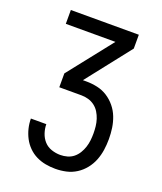

<svg xmlns="http://www.w3.org/2000/svg" viewBox="-136 -824 772 913"><g transform="rotate(20 250.0 -367.5)"><path d="M252 0Q227 0 202.5 -4.5Q178 -9 155.5 -20Q133 -31 115 -49Q97 -67 85.5 -89Q74 -111 68 -135.5Q62 -160 62 -185H140Q140 -163 147.5 -140.5Q155 -118 170 -101.5Q185 -85 207 -77.5Q229 -70 252 -70Q270 -70 287.5 -75Q305 -80 318.5 -91Q332 -102 341.5 -117.5Q351 -133 356.5 -150Q362 -167 364 -184.5Q366 -202 366 -220Q366 -238 364 -256Q362 -274 356.5 -291Q351 -308 341.5 -323.5Q332 -339 317.5 -350Q303 -361 285.5 -366Q268 -371 250 -371H138V-441L315 -665H64V-735H408V-665L232 -441H250Q278 -441 305.5 -435Q333 -429 356.5 -414Q380 -399 398 -377Q416 -355 426 -329Q436 -303 440 -275.5Q444 -248 444 -220Q444 -192 440 -164.5Q436 -137 426 -111.5Q416 -86 398.5 -64Q381 -42 357.5 -27Q334 -12 307 -6Q280 0 252 0Z"/></g></svg>

Font: Iosevka SS04
Style: Regular
Weight: 400
Monospace: yes
Designer: Belleve Invis
Foundry: Belleve Invis
Version: Version 19.0.0; ttfautohint (v1.8.4)